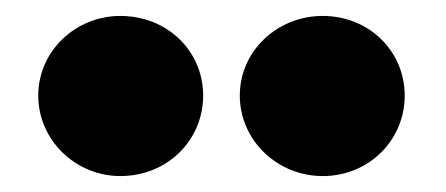

<svg xmlns="http://www.w3.org/2000/svg" viewBox="-20 -849 560 241"><path d="M131 -829C75 -829 28 -785 28 -729C28 -673 75 -628 131 -628C190 -628 235 -673 235 -729C235 -785 190 -829 131 -829ZM385 -829C328 -829 281 -785 281 -729C281 -673 328 -628 385 -628C443 -628 488 -673 488 -729C488 -785 443 -829 385 -829Z"/></svg>

Font: Fira Sans Ultra
Style: Regular
Weight: 950
Designer: Carrois Corporate & Edenspiekermann AG
Foundry: Carrois Corporate GbR & Edenspiekermann AG
Version: Version 4.203;PS 004.203;hotconv 1.0.88;makeotf.lib2.5.64775